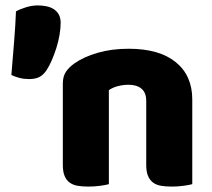

<svg xmlns="http://www.w3.org/2000/svg" viewBox="-20 -681 783 709"><path d="M520 -308Q520 -339 502.5 -353.5Q485 -368 455 -368Q435 -368 415.5 -363Q396 -358 382 -348V-1Q372 2 350.5 5Q329 8 306 8Q284 8 266.5 5Q249 2 237 -7Q225 -16 218.5 -31.5Q212 -47 212 -72V-372Q212 -399 223.5 -416Q235 -433 255 -447Q289 -471 340.5 -486Q392 -501 455 -501Q568 -501 629 -451.5Q690 -402 690 -314V-1Q680 2 658.5 5Q637 8 614 8Q592 8 574.5 5Q557 2 545 -7Q533 -16 526.5 -31.5Q520 -47 520 -72ZM152 -422Q141 -405 126 -397Q111 -389 88 -389Q69 -389 53 -393Q37 -397 22 -404Q27 -465 32 -526Q37 -587 39 -639Q53 -647 75.5 -654Q98 -661 119 -661Q135 -661 150.5 -658Q166 -655 178 -647.5Q190 -640 197 -627.5Q204 -615 204 -597Q204 -577 200 -553Q196 -529 188.5 -505Q181 -481 171.5 -459Q162 -437 152 -422Z"/></svg>

Font: Baloo Tammudu
Style: Regular
Weight: 400
Designer: Omkar Shende and Ek Type
Foundry: Ek Type
Version: Version 1.443;PS 1.000;hotconv 16.6.51;makeotf.lib2.5.65220;